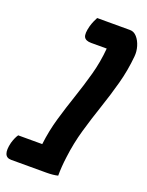

<svg xmlns="http://www.w3.org/2000/svg" viewBox="-207 -843 833 1087"><g transform="rotate(20 209.5 -299.5)"><path d="M184 -760H382Q406 -760 424 -739.5Q442 -719 451 -688.5Q460 -658 457 -628Q449 -541 426.5 -458.5Q404 -376 376.5 -295Q349 -214 325 -131Q301 -48 290 41Q286 71 284 99Q282 127 282 154Q254 161 213 161H1Q-55 161 -33 71Q-23 37 -9 17H136Q146 -67 169 -145.5Q192 -224 218 -300.5Q244 -377 265.5 -455Q287 -533 294 -616H200Q167 -616 157 -634.5Q147 -653 160 -702Q165 -719 171 -733Q177 -747 184 -760Z"/></g></svg>

Font: Recursive Sn Csl St XBd
Style: Italic
Weight: 800
Italic angle: -15°
Version: Version 1.079;hotconv 1.0.112;makeotfexe 2.5.65598; ttfautoh